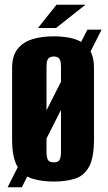

<svg xmlns="http://www.w3.org/2000/svg" viewBox="-20 -753 453 809"><path d="M12 36 348 -628H408L72 36ZM206 12Q155 12 115.5 -0.5Q76 -13 53.5 -51Q31 -89 31 -165V-466Q31 -517 53.5 -546Q76 -575 115.5 -587.5Q155 -600 207 -600Q259 -600 297 -587.5Q335 -575 355.5 -546Q376 -517 376 -466V-166Q376 -89 355.5 -51Q335 -13 297 -0.5Q259 12 206 12ZM207 -69Q216 -69 223 -72Q230 -75 233.5 -85Q237 -95 237 -112V-472Q237 -490 233.5 -499Q230 -508 223 -511.5Q216 -515 207 -515Q197 -515 190 -511.5Q183 -508 179.5 -499Q176 -490 176 -472V-112Q176 -95 179.5 -85Q183 -75 190 -72Q197 -69 207 -69ZM140 -635 218 -733H340L216 -635Z"/></svg>

Font: Alumni Sans Thin ExtraBold
Style: Regular
Weight: 800
Version: Version 1.018